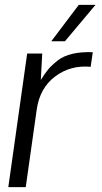

<svg xmlns="http://www.w3.org/2000/svg" viewBox="-20 -770 418 790"><path d="M247.1 -600.1H190.9L304.2 -750H373ZM361.8 -555.2 353 -495.1Q270 -502.9 206.5 -455.1Q143.1 -407.2 130.9 -317.9L85.9 0H14.2L91.8 -549.8H153.8L147.9 -440.9Q163.1 -465.8 177.5 -483.4Q191.9 -501 216.6 -520.5Q241.2 -540 278.1 -548.6Q314.9 -557.1 361.8 -555.2Z"/></svg>

Font: Oakes Grotesk
Style: Light Italic
Weight: 300
Designer: Samuel Oakes
Foundry: Samuel Oakes
Version: Version 1.0 | wf-rip DC20170320